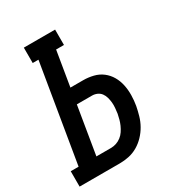

<svg xmlns="http://www.w3.org/2000/svg" viewBox="-198 -844 874 952"><g transform="rotate(-30 239.0 -367.5)"><path d="M-22 0V-88H23L116 -647H83V-735H262V-647H217L184 -448H257Q286 -448 314.5 -441Q343 -434 365 -417Q387 -400 401 -376Q415 -352 421 -323.5Q427 -295 426.5 -265Q426 -235 421 -206Q416 -180 408.5 -154Q401 -128 387.5 -104Q374 -80 354.5 -59.5Q335 -39 311 -25Q287 -11 260.5 -5.5Q234 0 208 0ZM208 -88Q224 -88 239 -93Q254 -98 267 -108Q280 -118 289 -131.5Q298 -145 304.5 -159.5Q311 -174 315 -189Q319 -204 322 -219Q324 -234 325.5 -250Q327 -266 325.5 -281Q324 -296 320 -310.5Q316 -325 307.5 -336.5Q299 -348 285.5 -354Q272 -360 257 -360H170L125 -88Z"/></g></svg>

Font: Iosevka Slab Semibold Oblique
Style: Regular
Weight: 600
Italic angle: -9°
Monospace: yes
Designer: Belleve Invis
Foundry: Belleve Invis
Version: Version 11.1.1; ttfautohint (v1.8.3)